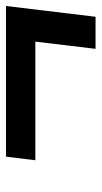

<svg xmlns="http://www.w3.org/2000/svg" viewBox="131 -626 339 641"><g transform="rotate(-90 300.5 -305.5)"><path d="M458 -156 482 -357H86L98 -455H601L565 -156Z"/></g></svg>

Font: Expletus Sans
Style: Bold Italic
Weight: 700
Italic angle: -7°
Version: Version 7.500